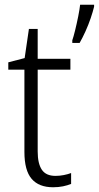

<svg xmlns="http://www.w3.org/2000/svg" viewBox="-20 -780 417 810"><path d="M214 -38Q232 -38 249.5 -41.5Q267 -45 280 -50V-4Q265 2 246 6Q227 10 204 10Q144 10 113.5 -25.5Q83 -61 83 -139V-486H15V-517L84 -535L102 -658H139V-532H277V-486H139V-141Q139 -90 156.5 -64Q174 -38 214 -38ZM377 -752Q372 -731 362.5 -703Q353 -675 340.5 -647.5Q328 -620 316 -599H285V-610Q290 -624 297 -652.5Q304 -681 310 -711Q316 -741 318 -760H377Z"/></svg>

Font: Noto Sans Lao Looped SemiCondensed Light
Style: Regular
Weight: 300
Width: 4
Designer: Mark Frömberg, Ben Mitchell
Foundry: The Fontpad Ltd
Version: Version 1.002; ttfautohint (v1.8.4.7-5d5b)